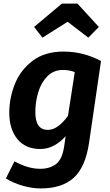

<svg xmlns="http://www.w3.org/2000/svg" viewBox="-20 -835 618 1076"><path d="M546 -493 479 -34Q459 101 393.5 161Q328 221 208 221Q160 221 107.5 206Q55 191 13 165L61 69Q137 111 205 111Q259 111 294 84.5Q329 58 340 -17L348 -72Q319 -39 283 -19.5Q247 0 205 0Q123 0 77.5 -55.5Q32 -111 32 -204Q32 -286 63.5 -364.5Q95 -443 163 -494.5Q231 -546 336 -546Q447 -546 546 -493ZM178 -207Q178 -107 248 -107Q304 -107 361 -186L399 -431Q368 -443 333 -443Q280 -443 245 -407Q210 -371 194 -317Q178 -263 178 -207ZM171 -684 327 -815H414L534 -684L475 -624L359 -713L218 -624Z"/></svg>

Font: Fira Sans SemiBold
Style: Italic
Weight: 600
Italic angle: -8°
Designer: bBox Type GmbH & Carrois Corporate GbR & Edenspiekermann AG
Foundry: bBox Type GmbH & Carrois Corporate GbR & Edenspiekermann AG
Version: Version 4.301